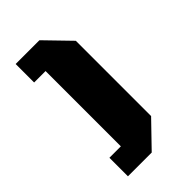

<svg xmlns="http://www.w3.org/2000/svg" viewBox="-237 -799 951 951"><g transform="rotate(-45 239.0 -323.5)"><path d="M149.4 -60.5H69.3V69.3H235.8L361.3 -60.5V-587.9L235.8 -717.3H69.3V-587.9H149.4Z"/></g></svg>

Font: Black Ops One
Style: Regular
Weight: 400
Designer: James Grieshaber
Foundry: James Grieshaber
Version: Version 1.002